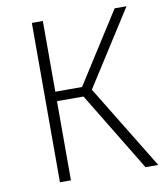

<svg xmlns="http://www.w3.org/2000/svg" viewBox="-83 -808 761 877"><g transform="rotate(-10 297.5 -369.5)"><path d="M563 -739H508L299 -411H175V-739H124V0H175V-367H298L521 0H580L341 -391Z"/></g></svg>

Font: Glow Sans SC Normal Light
Style: Regular
Weight: 300
Designer: Ryoko NISHIZUKA (kana, bopomofo & ideographs); Paul D. Hunt (Latin, Greek & Cyrillic); Sandoll Communications, Soo-young
Version: Version 0.93